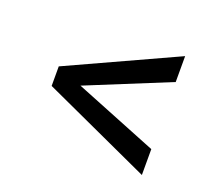

<svg xmlns="http://www.w3.org/2000/svg" viewBox="-84 -688 778 683"><g transform="rotate(20 305.0 -347.0)"><path d="M196 -346 510 -220V-122L100 -310V-384L510 -572V-474Z"/></g></svg>

Font: lipipragatuchhi
Style: Regular
Weight: 400
Designer: Abhinash Majhi
Version: Version 1.000